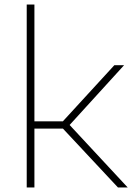

<svg xmlns="http://www.w3.org/2000/svg" viewBox="-20 -828 584 848"><path d="M98 0V-808H132V-292H257.5L485 -540H528L287.5 -276L544 0H501L258 -260H132V0Z"/></svg>

Font: Encode Sans Exp Th
Style: Regular
Weight: 100
Width: 7
Designer: Multiple Designers
Foundry: Impallari Type
Version: Version 3.002; ttfautohint (v1.8.3) -l 8 -r 50 -G 200 -x 14 